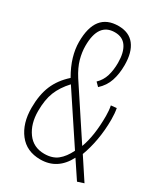

<svg xmlns="http://www.w3.org/2000/svg" viewBox="-180 -794 782 893"><g transform="rotate(30 211.0 -348.0)"><path d="M182 10Q108 10 67.5 -42.5Q27 -95 27 -178Q27 -248 48 -298Q69 -348 115 -389Q89 -434 77 -475Q65 -516 65 -554Q65 -710 188 -710Q245 -710 274 -672.5Q303 -635 303 -566Q303 -519 290.5 -481.5Q278 -444 247 -416L228 -435Q252 -458 261.5 -489.5Q271 -521 271 -560Q271 -615 250.5 -645.5Q230 -676 188 -676Q100 -676 100 -553Q100 -519 110 -483Q120 -447 146 -406L320 -142Q346 -211 346 -318Q346 -348 341 -372L371 -375Q376 -349 376 -316Q376 -258 366.5 -205.5Q357 -153 341 -111L416 3L382 14L320 -79Q274 10 182 10ZM61 -180Q61 -112 93.5 -67Q126 -22 185 -22Q228 -22 255 -43.5Q282 -65 302 -106L131 -364Q94 -324 77.5 -282.5Q61 -241 61 -180Z"/></g></svg>

Font: Georama Condensed ExtraLight
Style: Regular
Weight: 200
Width: 3
Designer: Jean-Baptiste Levee
Foundry: Production Type
Version: Version 1.000